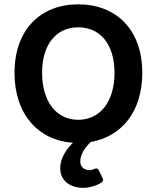

<svg xmlns="http://www.w3.org/2000/svg" viewBox="-20 -657 733 898"><path d="M405.3 6.8C549.8 -18.6 645.5 -135.7 645.5 -316.4C645.5 -518.6 523.4 -636.7 345.7 -636.7C169.9 -636.7 47.9 -518.6 47.9 -316.4C47.9 -122.1 159.2 0 321.3 10.7C294.9 36.1 261.7 79.1 261.7 129.9C261.7 189.5 309.6 221.7 370.1 221.7C396.5 221.7 430.7 211.9 454.1 197.3C461.9 192.4 463.9 184.6 460 176.8L442.4 139.6C438.5 130.9 430.7 128.9 421.9 132.8C415 136.7 407.2 138.7 399.4 138.7C377 138.7 355.5 127 355.5 98.6C355.5 67.4 374 35.2 405.3 6.8ZM176.8 -316.4C176.8 -449.2 243.2 -529.3 345.7 -529.3C449.2 -529.3 515.6 -449.2 515.6 -316.4C515.6 -182.6 449.2 -96.7 345.7 -96.7C243.2 -96.7 176.8 -182.6 176.8 -316.4Z"/></svg>

Font: Ed Sans Neue SemiBold
Style: Regular
Weight: 600
Designer: Stephen Hutchings
Version: Version 1.004;PS 001.004;hotconv 1.0.88;makeotf.lib2.5.64775